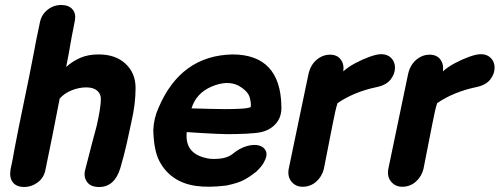

<svg xmlns="http://www.w3.org/2000/svg" viewBox="-20 -748 2001 769"><path d="M77 1Q106 1 131 -17.5Q156 -36 162 -68L189 -200Q190 -203 219 -353Q237 -374 266.5 -386Q296 -398 326 -398Q354 -398 369 -385Q384 -372 384 -352Q384 -317 367 -243L348 -172L321 -67Q314 -40 328.5 -19.5Q343 1 377 1Q439 1 462 -75Q477 -126 488 -175Q499 -224 507 -263Q523 -332 523 -396Q523 -455 483 -492.5Q443 -530 375 -530Q333 -530 302 -516.5Q271 -503 245 -480L254 -526Q267 -603 280 -666Q285 -694 270 -711Q255 -728 225 -728Q194 -728 170 -708.5Q146 -689 140 -659Q123 -580 114 -529Q98 -445 78 -350Q52 -225 39 -156Q32 -114 22 -68Q17 -35 32 -17Q47 1 77 1Z M887 -5Q935 -15 958.5 -28Q982 -41 1006 -60Q1030 -83 1037 -98Q1052 -124 1045.5 -141.5Q1039 -159 1018.5 -165Q998 -171 969 -163Q940 -155 911 -131Q882 -108 821 -112Q718 -127 728 -219Q870 -209 922 -211Q974 -212 1000 -215Q1056 -219 1085 -253Q1109 -280 1107 -323Q1103 -529 912 -530Q703 -526 614 -314Q596 -274 594 -227Q596 -146 618 -103.5Q640 -61 677 -36Q713 -11 764 -3.5Q815 4 887 -5ZM747 -314Q766 -375 827 -401Q890 -428 935 -405Q972 -384 979.5 -359.5Q987 -335 984 -319Q973 -314 943.5 -312.5Q914 -311 879.5 -311Q845 -311 820 -312Q782 -313 747 -314Z M1192 0Q1223 0 1246 -20Q1269 -40 1277 -71L1312 -249Q1324 -312 1332 -335Q1398 -380 1488 -399Q1527 -407 1544.5 -429.5Q1562 -452 1562 -477Q1562 -500 1547 -515.5Q1532 -531 1507 -531Q1489 -531 1460 -520.5Q1431 -510 1402 -494.5Q1373 -479 1355 -462Q1359 -491 1344.5 -510Q1330 -529 1302 -529Q1272 -529 1247.5 -508Q1223 -487 1215 -449L1137 -75Q1130 -42 1147 -21Q1164 0 1192 0Z M1591 0Q1622 0 1645 -20Q1668 -40 1676 -71L1711 -249Q1723 -312 1731 -335Q1797 -380 1887 -399Q1926 -407 1943.5 -429.5Q1961 -452 1961 -477Q1961 -500 1946 -515.5Q1931 -531 1906 -531Q1888 -531 1859 -520.5Q1830 -510 1801 -494.5Q1772 -479 1754 -462Q1758 -491 1743.5 -510Q1729 -529 1701 -529Q1671 -529 1646.5 -508Q1622 -487 1614 -449L1536 -75Q1529 -42 1546 -21Q1563 0 1591 0Z"/></svg>

Font: Balsamiq Sans
Style: Bold Italic
Weight: 700
Italic angle: -12°
Designer: Michael Angeles
Foundry: Balsamiq SRL
Version: Version 1.020; ttfautohint (v1.8.4.7-5d5b);gftools[0.9.26]